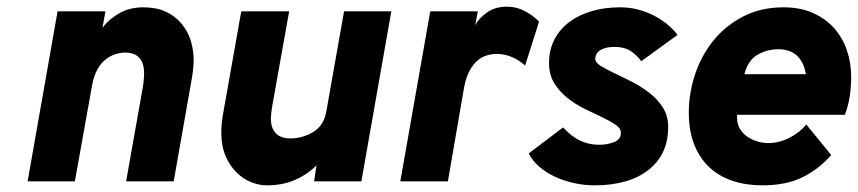

<svg xmlns="http://www.w3.org/2000/svg" viewBox="-20 -545 2578 577"><path d="M153 -511H297L288 -462Q308 -488 339 -505.5Q370 -523 411 -523Q450 -523 478 -510Q506 -497 525 -474.5Q544 -452 553 -423.5Q562 -395 562 -363Q562 -349 559.5 -329.5Q557 -310 554 -295L502 0H359L408 -276Q410 -285 411.5 -299Q413 -313 413 -325Q413 -387 355 -387Q342 -387 326.5 -382Q311 -377 297 -366Q283 -355 272.5 -336Q262 -317 257 -290L205 0H63Z M931 -48Q903 -20 866 -4Q829 12 781 12Q759 12 735 2.5Q711 -7 691 -26.5Q671 -46 658 -76Q645 -106 645 -148Q645 -159 646 -170.5Q647 -182 649 -195L705 -511H849L800 -237Q796 -214 795 -204Q794 -194 794 -188Q794 -161 808.5 -145Q823 -129 853 -129Q889 -129 921.5 -148.5Q954 -168 961 -212L1014 -511H1156L1066 0H924Z M1273 -511H1416L1408 -469Q1417 -488 1442 -506.5Q1467 -525 1504 -525Q1532 -525 1557.5 -511.5Q1583 -498 1600 -480L1558 -348Q1541 -364 1518.5 -373.5Q1496 -383 1473 -383Q1458 -383 1443 -378.5Q1428 -374 1415 -363Q1402 -352 1391.5 -333Q1381 -314 1375 -284L1326 0H1183Z M1766 12Q1735 12 1704 5Q1673 -2 1646.5 -14.5Q1620 -27 1600 -44.5Q1580 -62 1569 -84L1672 -162Q1678 -156 1687.5 -147Q1697 -138 1710.5 -129.5Q1724 -121 1741.5 -115.5Q1759 -110 1782 -110Q1805 -110 1825.5 -118Q1846 -126 1846 -146Q1846 -159 1830 -170Q1814 -181 1790 -192.5Q1766 -204 1738 -217.5Q1710 -231 1686 -250Q1662 -269 1646 -294.5Q1630 -320 1630 -356Q1630 -395 1646 -426Q1662 -457 1690.5 -478.5Q1719 -500 1758 -511.5Q1797 -523 1843 -523Q1875 -523 1902.5 -515Q1930 -507 1952 -494.5Q1974 -482 1990.5 -467.5Q2007 -453 2016 -440L1907 -361Q1898 -375 1878.5 -389.5Q1859 -404 1826 -404Q1800 -404 1784.5 -394.5Q1769 -385 1769 -368Q1769 -357 1785 -347Q1801 -337 1825.5 -325.5Q1850 -314 1878.5 -299.5Q1907 -285 1931.5 -266Q1956 -247 1972 -222Q1988 -197 1988 -163Q1988 -81 1929 -34.5Q1870 12 1766 12Z M2271 12Q2222 12 2181.5 -1.5Q2141 -15 2112 -42Q2083 -69 2066.5 -110Q2050 -151 2050 -207Q2050 -264 2068.5 -320.5Q2087 -377 2123 -422Q2159 -467 2212.5 -495Q2266 -523 2335 -523Q2385 -523 2423 -506Q2461 -489 2486.5 -460.5Q2512 -432 2525 -394Q2538 -356 2538 -314Q2538 -287 2534 -258Q2530 -229 2519 -200H2195V-191Q2195 -172 2203.5 -158Q2212 -144 2225.5 -134.5Q2239 -125 2256 -120Q2273 -115 2289 -115Q2321 -115 2352.5 -131Q2384 -147 2403 -171L2478 -79Q2440 -36 2391 -12Q2342 12 2271 12ZM2402 -322Q2401 -327 2400 -331Q2399 -335 2398 -339Q2380 -397 2319 -397Q2285 -397 2256.5 -380.5Q2228 -364 2217 -322Z"/></svg>

Font: Overpass Heavy
Style: Italic
Weight: 900
Italic angle: -10°
Designer: Delve Withrington, Dave Bailey
Foundry: Delve Fonts
Version: Version 3.000;DELV;Overpass